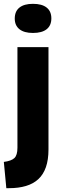

<svg xmlns="http://www.w3.org/2000/svg" viewBox="-27 -774 335 1002"><path d="M21 208Q16 208 13 208Q10 208 6 208L-7 71Q32 66 48 51Q64 36 64 -3V-528H226V6Q226 60 212.5 98.5Q199 137 173 161Q147 185 108.5 196.5Q70 208 21 208ZM145 -602Q99 -602 74.5 -621.5Q50 -641 50 -677Q50 -715 74.5 -734.5Q99 -754 145 -754Q192 -754 216.5 -734.5Q241 -715 241 -678Q241 -641 216.5 -621.5Q192 -602 145 -602Z"/></svg>

Font: Bricolage Grotesque 96pt ExtraBold ExtraBold
Style: Regular
Weight: 800
Version: Version 1.001;gftools[0.9.33.dev8+g029e19f]